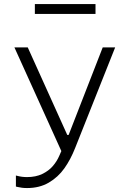

<svg xmlns="http://www.w3.org/2000/svg" viewBox="-20 -740 660 972"><path d="M53 -500H120.5L320.5 -57H327.5L500 -500H563L360.5 9Q337.5 67.5 305.8 112.2Q274 157 227 184.5Q180 212 117 212Q103 212 91.2 210.5Q79.5 209 69 206.5Q63 205.5 60.5 204.5V148.5Q62.5 149.5 68.5 150.5Q80 153.5 91.8 155Q103.5 156.5 117 156.5Q161 156.5 193.8 140.8Q226.5 125 247 101.2Q267.5 77.5 279.5 50L301.5 0L306 -19.5L304 54.5ZM463.5 -669.5H156.5V-719.5H463.5Z"/></svg>

Font: Monaspace Neon Var
Style: Regular
Weight: 400
Designer: Riley Cran and the Lettermatic Team
Version: Version 1.000 (Monaspace Neon Var)